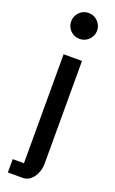

<svg xmlns="http://www.w3.org/2000/svg" viewBox="-198 -837 685 1144"><g transform="rotate(20 144.5 -265.0)"><path d="M150.9 -629.4Q133.8 -629.4 118.9 -635.7Q104 -642.1 92.8 -653.3Q81.5 -664.6 75.2 -679.4Q68.8 -694.3 68.8 -711.4Q68.8 -728.5 75.2 -743.4Q81.5 -758.3 92.8 -769.5Q104 -780.8 118.9 -787.4Q133.8 -793.9 150.9 -793.9Q168 -793.9 182.9 -787.4Q197.8 -780.8 209 -769.5Q220.2 -758.3 226.8 -743.4Q233.4 -728.5 233.4 -711.4Q233.4 -694.3 226.8 -679.4Q220.2 -664.6 209 -653.3Q197.8 -642.1 182.6 -635.7Q167.5 -629.4 150.9 -629.4ZM93.8 179.7V-511.2H210.4V139.2Q210.4 165 203.1 187.7Q195.8 210.4 183.3 227.3Q170.9 244.1 154.1 254.2Q137.2 264.2 118.2 264.2H22.5V179.7Z"/></g></svg>

Font: Atomic Age
Style: Regular
Weight: 400
Version: Version 1.007; ttfautohint (v1.4.1) -l 6 -r 46 -G 0 -x 0 -H 